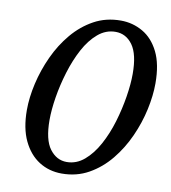

<svg xmlns="http://www.w3.org/2000/svg" viewBox="-82 -796 781 878"><g transform="rotate(10 308.0 -357.0)"><path d="M263 11Q204 11 157.5 -18.5Q111 -48 83.5 -105.5Q56 -163 56 -248Q56 -306 71 -371.5Q86 -437 115 -500Q144 -563 186.5 -613.5Q229 -664 284.5 -694.5Q340 -725 409 -725Q464 -725 511 -698Q558 -671 586 -614.5Q614 -558 614 -469Q614 -413 600 -348Q586 -283 557.5 -219.5Q529 -156 486.5 -104Q444 -52 388 -20.5Q332 11 263 11ZM276 -45Q321 -45 357.5 -76Q394 -107 421.5 -157.5Q449 -208 467 -268Q485 -328 494.5 -387.5Q504 -447 504 -494Q504 -585 473.5 -627.5Q443 -670 394 -670Q349 -670 312.5 -639Q276 -608 249 -557.5Q222 -507 203.5 -446.5Q185 -386 175.5 -327Q166 -268 166 -221Q166 -129 197.5 -87Q229 -45 276 -45Z"/></g></svg>

Font: Noto Serif ExtraCondensed Medium
Style: Italic
Weight: 500
Width: 2
Italic angle: -12°
Designer: Monotype Design Team
Foundry: Monotype Imaging Inc.
Version: Version 2.013; ttfautohint (v1.8.4.7-5d5b)